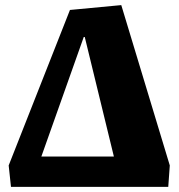

<svg xmlns="http://www.w3.org/2000/svg" viewBox="-20 -732 700 752"><path d="M23 0 14 -84 254 -693 455 -712 645 -84 639 0ZM142 -119H426L312 -587H308Z"/></svg>

Font: Literata 12pt ExtraBold
Style: Italic
Weight: 800
Italic angle: -2°
Designer: Latin by Veronika Burian and Jose Scaglione. Greek by Irene Vlachou. Cyrillic by Vera Evstafieva
Foundry: TypeTogether
Version: Version 3.002